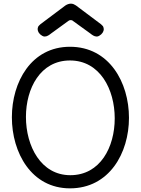

<svg xmlns="http://www.w3.org/2000/svg" viewBox="-20 -1021 771 1051"><path d="M363 -690C527 -690 608 -532 608 -373C608 -216 529 -62 365 -62C204 -62 122 -221 122 -381C122 -537 201 -690 363 -690ZM363 -765C151 -765 45 -572 45 -379C45 -185 152 10 363 10C578 10 686 -183 686 -376C686 -570 578 -765 363 -765ZM355 -907C359 -910 363 -911 367 -911C371 -911 376 -910 380 -906L474 -838C484 -830 496 -821 509 -821C514 -821 518 -822 523 -825C539 -834 548 -848 548 -862C548 -867 546 -872 544 -877C542 -879 535 -887 532 -889L396 -991C388 -996 380 -1001 368 -1001C358 -1001 347 -997 338 -991L202 -889C199 -887 192 -879 190 -877C188 -872 186 -867 186 -862C186 -848 195 -834 211 -825C216 -822 220 -821 225 -821C238 -821 250 -830 260 -838Z"/></svg>

Font: Numismatica Pro
Style: Regular
Weight: 400
Designer: Chris Hopkins
Foundry: Edward C. D. Hopkins
Version: Version 2.19D